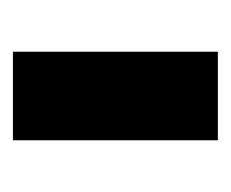

<svg xmlns="http://www.w3.org/2000/svg" viewBox="-50 -690 357 297"><g transform="rotate(-90 128.5 -541.5)"><path d="M60 -383V-700H197V-383Z"/></g></svg>

Font: MuseoModerno Thin SemiBold
Style: Regular
Weight: 600
Version: Version 1.003